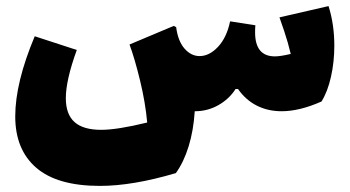

<svg xmlns="http://www.w3.org/2000/svg" viewBox="-20 -362 1147 630"><path d="M1077 -212Q1077 -159 1066 -110Q1055 -61 1035 -29Q963 3 904 3Q859 3 822.5 -15.5Q786 -34 761 -70H753Q732 -37 696.5 -17Q661 3 620 3H619Q615 66 599 118Q583 170 557 206Q415 248 308 248Q168 248 99 188.5Q30 129 30 20Q30 -91 94 -243L232 -198Q196 -99 196 -40Q196 13 224.5 38.5Q253 64 312 64Q365 64 463 40Q457 -26 439.5 -98Q422 -170 405 -216L550 -277L558 -273Q564 -227 585.5 -202.5Q607 -178 635 -178Q667 -178 695.5 -208.5Q724 -239 735 -292L818 -279Q817 -271 817 -256Q817 -177 882 -177Q900 -177 934 -185Q925 -223 912.5 -260Q900 -297 897 -305L1058 -342Q1077 -282 1077 -212Z"/></svg>

Font: Lalezar
Style: Regular
Weight: 400
Designer: Borna Izadpanah
Foundry: Borna Izadpanah
Version: Version 1.003